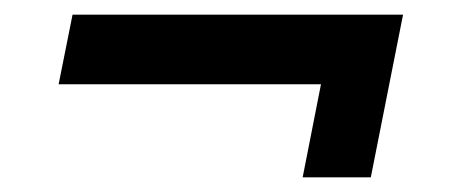

<svg xmlns="http://www.w3.org/2000/svg" viewBox="-20 -373 647 262"><path d="M530 -353 486 -131H393L418 -258H60L79 -353Z"/></svg>

Font: Piazzolla Thin ExtraBold
Style: Italic
Weight: 800
Italic angle: -11.3°
Version: Version 2.005